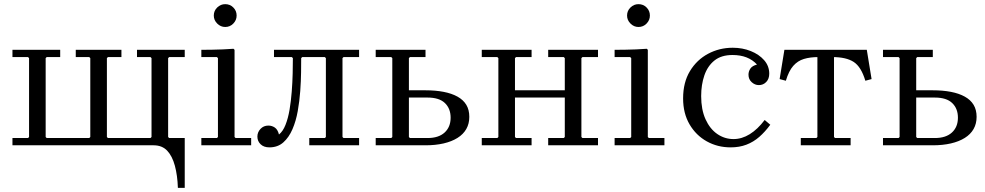

<svg xmlns="http://www.w3.org/2000/svg" viewBox="-20 -700 4745 925"><path d="M720 -35H870V205H837Q835 145 822.5 98.5Q810 52 785.5 26Q761 0 720 0ZM795 -425 790 -420V-40L795 -35H870V0H40V-35H115L120 -40V-420L115 -425H40V-460H270V-425H205L200 -420V-40L205 -35H410L415 -40V-420L410 -425H345V-460H565V-425H500L495 -420V-40L500 -35H705L710 -40V-420L705 -425H640V-460H870V-425Z M950 0V-35H1025L1030 -40V-420L1025 -425H950V-460Q976 -460 1001.5 -460.5Q1027 -461 1053 -462Q1079 -463 1105 -465L1110 -460V-40L1115 -35H1190V0ZM1065 -570Q1043 -570 1026.5 -586.5Q1010 -603 1010 -625Q1010 -648 1026.5 -664Q1043 -680 1065 -680Q1088 -680 1104 -664Q1120 -648 1120 -625Q1120 -603 1104 -586.5Q1088 -570 1065 -570Z M1635 -425 1630 -420V-40L1635 -35H1710V0H1470V-35H1545L1550 -40V-420L1545 -425H1436L1431 -420Q1431 -393 1430.5 -351.5Q1430 -310 1426.5 -261.5Q1423 -213 1414.5 -165Q1406 -117 1389 -77.5Q1372 -38 1345 -14Q1318 10 1278 10Q1251 10 1235.5 -5Q1220 -20 1220 -42Q1220 -63 1235 -79Q1250 -95 1273 -95Q1290 -95 1304 -85.5Q1318 -76 1324 -52Q1343 -67 1355.5 -98.5Q1368 -130 1375 -171.5Q1382 -213 1385.5 -258.5Q1389 -304 1390 -346Q1391 -388 1391 -420L1386 -425H1300V-460H1710V-425Z M1790 0V-35H1865L1870 -40V-420L1865 -425H1790V-460H2030V-425H1955L1950 -420V-265H2030Q2078 -265 2117 -257.5Q2156 -250 2184 -234.5Q2212 -219 2226.5 -195Q2241 -171 2241 -137Q2241 -104 2226.5 -78.5Q2212 -53 2184 -35.5Q2156 -18 2117 -9Q2078 0 2030 0ZM1955 -35H2040Q2093 -35 2122 -61.5Q2151 -88 2151 -133Q2151 -177 2123.5 -203.5Q2096 -230 2040 -230H1950V-40Z M2621 0V-35H2696L2701 -40V-420L2696 -425H2621V-460H2861V-425H2786L2781 -420V-40L2786 -35H2861V0ZM2301 0V-35H2376L2381 -40V-420L2376 -425H2301V-460H2541V-425H2466L2461 -420V-40L2466 -35H2541V0ZM2421 -230V-265H2749V-230Z M2941 0V-35H3016L3021 -40V-420L3016 -425H2941V-460Q2967 -460 2992.5 -460.5Q3018 -461 3044 -462Q3070 -463 3096 -465L3101 -460V-40L3106 -35H3181V0ZM3056 -570Q3034 -570 3017.5 -586.5Q3001 -603 3001 -625Q3001 -648 3017.5 -664Q3034 -680 3056 -680Q3079 -680 3095 -664Q3111 -648 3111 -625Q3111 -603 3095 -586.5Q3079 -570 3056 -570Z M3500 10Q3437 10 3385 -19Q3333 -48 3302 -101Q3271 -154 3271 -226Q3271 -303 3304 -357.5Q3337 -412 3391.5 -441Q3446 -470 3510 -470Q3557 -470 3597 -454Q3637 -438 3661.5 -410Q3686 -382 3686 -345Q3686 -320 3671.5 -305Q3657 -290 3636 -290Q3617 -290 3601.5 -304Q3586 -318 3586 -340Q3586 -356 3595 -369.5Q3604 -383 3627 -389Q3606 -412 3576.5 -423.5Q3547 -435 3509 -435Q3455 -435 3422 -408.5Q3389 -382 3373.5 -337Q3358 -292 3358 -237Q3358 -172 3379 -125.5Q3400 -79 3435.5 -54.5Q3471 -30 3514 -30Q3554 -30 3592 -53.5Q3630 -77 3664 -122L3691 -99Q3666 -65 3638 -40.5Q3610 -16 3576 -3Q3542 10 3500 10Z M3922 -425Q3883 -425 3853 -416Q3823 -407 3801.5 -382.5Q3780 -358 3766 -311L3736 -319L3759 -460H4156L4179 -319L4149 -311Q4129 -378 4093 -401.5Q4057 -425 3991 -425ZM3998 -443V-40L4003 -35H4078V0H3838V-35H3913L3918 -40V-443Z M4234 0V-35H4309L4314 -40V-420L4309 -425H4234V-460H4474V-425H4399L4394 -420V-265H4474Q4522 -265 4561 -257.5Q4600 -250 4628 -234.5Q4656 -219 4670.5 -195Q4685 -171 4685 -137Q4685 -104 4670.5 -78.5Q4656 -53 4628 -35.5Q4600 -18 4561 -9Q4522 0 4474 0ZM4399 -35H4484Q4537 -35 4566 -61.5Q4595 -88 4595 -133Q4595 -177 4567.5 -203.5Q4540 -230 4484 -230H4394V-40Z"/></svg>

Font: Brygada 1918
Style: Regular
Weight: 400
Designer: Mateusz Machalski | Borys Kosmynka | Przemek Hoffer
Foundry: NIEPODLEGLA 2018
Version: Version 3.006